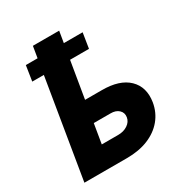

<svg xmlns="http://www.w3.org/2000/svg" viewBox="-182 -912 981 1042"><g transform="rotate(-30 309.0 -391.5)"><path d="M444.8 -711.9 429.7 -616.7H74.2L88.9 -711.9ZM211.4 -387.7H377Q488.8 -388.2 543.7 -335Q598.6 -281.7 584.5 -192.4Q574.7 -133.8 538.6 -90.3Q502.4 -46.9 444.8 -23.4Q387.2 0 311.5 0H44.9L174.3 -783.2H338.9L230.5 -132.8H333.5Q368.2 -132.8 392.8 -149.4Q417.5 -166 421.9 -192.4Q426.3 -219.7 407.5 -237.5Q388.7 -255.4 355 -254.9H189.5Z"/></g></svg>

Font: Inter Tight ExtraBold
Style: Italic
Weight: 800
Italic angle: -9.39999°
Designer: Rasmus Andersson
Foundry: rsms
Version: Version 3.004